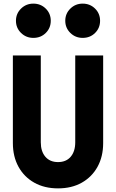

<svg xmlns="http://www.w3.org/2000/svg" viewBox="-20 -1022 640 1059"><path d="M51 -233V-716H205V-237Q205 -187 230.2 -157.5Q255.5 -128 300 -128Q345 -128 370 -157.5Q395 -187 395 -237V-716H549V-233Q549 -158.5 518 -102.2Q487 -46 431.2 -14.5Q375.5 17 300.2 17Q225 17 169 -14.5Q113 -46 82 -102.2Q51 -158.5 51 -233ZM164 -813Q123.9 -813 95.9 -840.5Q68 -868 68 -907.5Q68 -947 96 -974.5Q124 -1002 164 -1002Q204.5 -1002 232.2 -974.7Q260 -947.4 260 -907.5Q260 -867.5 232.4 -840.2Q204.9 -813 164 -813ZM436 -813Q395.9 -813 367.9 -840.5Q340 -868 340 -907.5Q340 -947 368 -974.5Q396 -1002 436 -1002Q476.5 -1002 504.2 -974.7Q532 -947.4 532 -907.5Q532 -867.5 504.4 -840.2Q476.9 -813 436 -813Z"/></svg>

Font: Google Sans Code
Style: Regular
Weight: 400
Monospace: yes
Designer: Google Sans Code Authors
Foundry: Google LLC
Version: Version 6.000